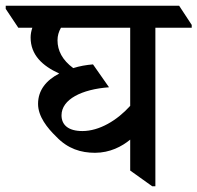

<svg xmlns="http://www.w3.org/2000/svg" viewBox="-65 -644 690 671"><path d="M267 -110C319 -110 361 -132 390 -156V-48L467 7H478V-547H605V-557L561 -624H-45V-613L-1 -547H48C44 -535 42 -524 42 -513C42 -452 83 -414 142 -387C97 -364 68 -329 68 -281C68 -237 100 -197 132 -166C172 -124 218 -110 267 -110ZM150 -241C150 -297 221 -332 316 -339L260 -419C236 -417 213 -413 191 -406C153 -434 136 -467 136 -503C136 -519 140 -533 148 -547H390V-274C344 -223 282 -186 223 -186C173 -186 150 -208 150 -241Z"/></svg>

Font: Noto Serif Devanagari Medium
Style: Regular
Weight: 500
Designer: Universal Thirst, Indian Type Foundry and the Monotype Design Team
Foundry: Monotype Imaging Inc.
Version: Version 2.004